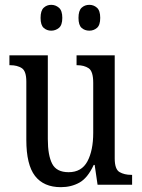

<svg xmlns="http://www.w3.org/2000/svg" viewBox="-20 -765 588 795"><path d="M232 10Q161 10 125 -36.5Q89 -83 89 -186V-427Q89 -471 70 -483Q51 -495 23 -495H19V-536H178V-189Q178 -122 196 -87Q214 -52 264 -52Q318 -52 342 -97Q366 -142 366 -215V-422Q366 -470 347 -482.5Q328 -495 300 -495H297V-536H455V-109Q455 -64 475 -52.5Q495 -41 523 -41H527V0H384L372 -82H368Q343 -28 309 -9Q275 10 232 10ZM350 -638Q331 -638 318 -649.5Q305 -661 305 -691Q305 -721 318 -733Q331 -745 350 -745Q368 -745 381.5 -733Q395 -721 395 -691Q395 -661 381.5 -649.5Q368 -638 350 -638ZM192 -638Q174 -638 161 -649.5Q148 -661 148 -691Q148 -721 161 -733Q174 -745 192 -745Q210 -745 224 -733Q238 -721 238 -691Q238 -661 224 -649.5Q210 -638 192 -638Z"/></svg>

Font: Noto Serif Georgian Condensed
Style: Regular
Weight: 400
Width: 3
Designer: Monotype Design Team, Akaki Razmadze
Foundry: Google LLC
Version: Version 2.003; ttfautohint (v1.8.4.7-5d5b)